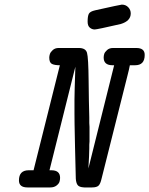

<svg xmlns="http://www.w3.org/2000/svg" viewBox="-20 -821 654 841"><path d="M63 -30.8Q63 -74.7 105 -75.2H127L242.2 -535.2Q219.2 -535.2 207.5 -541Q195.8 -546.9 195.8 -568.8Q195.8 -575.7 198.5 -584.2Q201.2 -592.8 211.2 -601.8Q221.2 -610.8 236.8 -610.8H325.2Q355 -610.8 361.1 -589.8Q367.2 -568.8 368.2 -466.8Q369.1 -374 371.1 -307.1V-282.2L372.1 -265.1V-201.2L371.1 -187V-170.9Q371.1 -147.9 367.2 -83L480 -535.2H473.1Q434.1 -535.2 434.1 -568.8Q434.1 -576.7 436.5 -584.7Q439 -592.8 449 -601.8Q459 -610.8 475.1 -610.8H577.1Q614.3 -610.8 613.8 -580.1Q613.8 -535.2 571.8 -535.2H548.8Q545.9 -519 538.1 -488.8L424.8 -38.1Q419.9 -16.1 411.9 -8.1Q403.8 0 382.8 0H349.1Q326.2 -1 319.6 -11Q313 -21 312 -39.1Q310.1 -113.3 308.6 -178.2Q307.1 -243.2 306.6 -278.6Q306.2 -314 306.2 -323.2V-384.8Q306.2 -412.6 310.1 -528.8L196.8 -75.2H205.1Q243.2 -75.2 243.2 -42Q243.2 -33.2 240.5 -24.7Q237.8 -16.1 227.3 -8.1Q216.8 0 200.2 0H100.1Q63 0 63 -30.8ZM363.8 -726.1Q363.8 -751 369.4 -761Q375 -771 397 -775.9Q508.8 -800.8 513.7 -800.8Q530.8 -800.8 541.7 -789.3Q552.7 -777.8 552.7 -762.2Q552.7 -729 508.8 -715.8Q404.8 -691.9 395 -691.9Q382.8 -691.9 373.3 -700Q363.8 -708 363.8 -726.1Z"/></svg>

Font: CMU Typewriter Text
Style: BoldItalic
Weight: 700
Italic angle: -14.04°
Version: Version 0.7.0